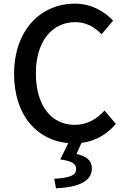

<svg xmlns="http://www.w3.org/2000/svg" viewBox="-20 -770 686 1049"><path d="M551 -166C507 -118 455 -88 388 -88C258 -88 176 -195 176 -370C176 -543 264 -649 391 -649C451 -649 497 -622 535 -583L598 -657C553 -706 481 -750 389 -750C203 -750 57 -606 57 -366C57 -139 183 -3 353 12L309 101C375 110 396 126 396 153C396 186 368 201 276 207L286 259C410 253 482 220 482 151C482 105 451 84 398 71L425 11C501 1 563 -35 613 -93Z"/></svg>

Font: Source Han Sans KR Medium
Style: Regular
Weight: 500
Designer: Ryoko NISHIZUKA (kana & ideographs); Paul D. Hunt (Latin, Greek & Cyrillic); Wenlong ZHANG (bopomofo); Sandoll Communica
Foundry: Adobe Systems Incorporated
Version: Version 1.001;PS 1.001;hotconv 1.0.78;makeotf.lib2.5.61930